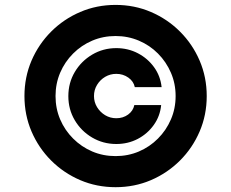

<svg xmlns="http://www.w3.org/2000/svg" viewBox="-20 -759 951 790"><path d="M261.2 -363.3Q261.2 -418 287.6 -462.6Q314 -507.3 359.1 -534.2Q404.3 -561 458.5 -561Q506.8 -561 547.4 -539.8Q587.9 -518.6 614 -482.4Q640.1 -446.3 645 -400.4H534.7Q529.8 -424.3 508.1 -439.7Q486.3 -455.1 458.5 -455.1Q433.6 -455.1 412.8 -442.9Q392.1 -430.7 379.4 -409.9Q366.7 -389.2 366.7 -363.8Q366.7 -338.9 379.4 -318.1Q392.1 -297.4 412.8 -284.9Q433.6 -272.5 458.5 -272.5Q486.3 -272.5 507.1 -287.6Q527.8 -302.7 532.7 -326.7H643.1Q638.7 -281.2 612.8 -244.9Q586.9 -208.5 546.9 -187.5Q506.8 -166.5 458.5 -166.5Q404.3 -166.5 359.1 -193.1Q314 -219.7 287.6 -264.4Q261.2 -309.1 261.2 -363.3ZM455.6 11.2Q377.9 11.2 310.1 -17.8Q242.2 -46.9 190.4 -98.6Q138.7 -150.4 109.6 -218.3Q80.6 -286.1 80.6 -363.8Q80.6 -441.4 109.6 -509.3Q138.7 -577.1 190.4 -628.9Q242.2 -680.7 310.1 -709.7Q377.9 -738.8 455.6 -738.8Q533.2 -738.8 601.1 -709.7Q668.9 -680.7 720.7 -628.9Q772.5 -577.1 801.5 -509.3Q830.6 -441.4 830.6 -363.8Q830.6 -286.1 801.5 -218.3Q772.5 -150.4 720.7 -98.6Q668.9 -46.9 601.1 -17.8Q533.2 11.2 455.6 11.2ZM455.6 -116.7Q506.8 -116.7 551.5 -135.7Q596.2 -154.8 630.1 -189Q664.1 -223.1 683.3 -267.8Q702.6 -312.5 702.6 -363.8Q702.6 -415 683.3 -459.7Q664.1 -504.4 630.1 -538.6Q596.2 -572.8 551.3 -591.8Q506.3 -610.8 455.6 -610.8Q404.3 -610.8 359.6 -591.8Q314.9 -572.8 280.8 -538.6Q246.6 -504.4 227.5 -459.7Q208.5 -415 208.5 -363.8Q208.5 -312.5 227.5 -267.8Q246.6 -223.1 280.8 -189Q314.9 -154.8 359.6 -135.7Q404.3 -116.7 455.6 -116.7Z"/></svg>

Font: Inter 17pt ExtraBold
Style: Regular
Weight: 800
Version: Version 4.001;git-66647c0bb